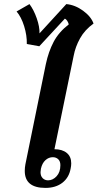

<svg xmlns="http://www.w3.org/2000/svg" viewBox="-20 -908 477 938"><path d="M101 -73Q101 -89 104 -105L204 -595Q217 -656 242 -703.5Q267 -751 316 -789Q310 -810 297 -817L172 -682L111 -693Q112 -735 98 -780Q84 -825 61 -852L124 -888Q145 -860 159.5 -818.5Q174 -777 173 -745L304 -888Q347 -884 386 -855.5Q425 -827 437 -793Q394 -762 371 -720.5Q348 -679 340 -636L246 -179Q284 -179 306 -161Q328 -143 328 -110Q328 -98 325 -84Q317 -40 284.5 -15Q252 10 202 10Q101 10 101 -73ZM275 -101Q275 -120 264.5 -130Q254 -140 238 -140Q218 -140 202 -125.5Q186 -111 180 -84Q178 -72 178 -67Q178 -48 188.5 -37.5Q199 -27 215 -27Q238 -27 256.5 -47Q275 -67 275 -101Z"/></svg>

Font: Trirong SemiBold
Style: Italic
Weight: 600
Italic angle: -12°
Designer: Katatrad Team
Foundry: CadsonDemak
Version: Version 1.001